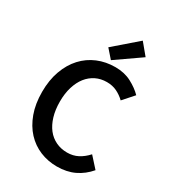

<svg xmlns="http://www.w3.org/2000/svg" viewBox="-210 -999 1021 1128"><g transform="rotate(30 300.0 -434.5)"><path d="M354 12Q293 12 239.5 -10Q186 -32 146 -75Q106 -118 83 -181Q60 -244 60 -325Q60 -405 83 -468.5Q106 -532 146.5 -576Q187 -620 242 -643Q297 -666 362 -666Q423 -666 470.5 -641Q518 -616 549 -584L485 -512Q460 -536 430 -550.5Q400 -565 362 -565Q321 -565 287.5 -548.5Q254 -532 230 -501.5Q206 -471 192.5 -427Q179 -383 179 -328Q179 -272 192.5 -227.5Q206 -183 230 -152.5Q254 -122 288.5 -105.5Q323 -89 365 -89Q405 -89 437.5 -106Q470 -123 498 -154L562 -83Q523 -37 471.5 -12.5Q420 12 354 12ZM317 -688 266 -746 422 -881 485 -805Z"/></g></svg>

Font: Source Code Pro Semibold
Style: Regular
Weight: 600
Monospace: yes
Designer: Paul D. Hunt, Teo Tuominen
Foundry: Adobe Systems Incorporated
Version: Version 2.030;PS 1.000;hotconv 16.6.51;makeotf.lib2.5.65220